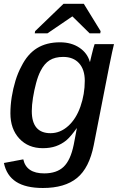

<svg xmlns="http://www.w3.org/2000/svg" viewBox="-20 -754 614 982"><path d="M199.2 207.5Q111.8 207.5 62.5 175.8Q13.2 144 0 79.6L99.1 61Q114.7 132.8 206.1 132.8Q270 132.8 305.4 99.1Q340.8 65.4 356.9 -13.2Q360.8 -35.2 365.2 -56.4Q369.6 -77.6 373 -98.1H372.1Q341.8 -55.2 318.4 -35.6Q294.9 -16.6 265.9 -6.3Q236.8 3.9 199.2 3.9Q124.5 3.9 78.9 -45.2Q33.2 -94.2 33.2 -174.8Q33.2 -214.8 40 -258.1Q46.9 -301.3 59.3 -341.8Q71.8 -382.3 89.4 -414.6Q120.6 -477.5 169.2 -507.6Q217.8 -537.6 286.6 -537.6Q345.2 -537.6 386.2 -510Q427.2 -482.4 439.5 -437.5H440.4Q442.9 -448.7 447.8 -469.2Q452.6 -489.7 457.5 -507.6Q462.4 -525.4 463.9 -528.3H563L553.7 -488.3L539.1 -418L459.5 -11.7Q436.5 105 374 156.2Q311.5 207.5 199.2 207.5ZM142.6 -186Q142.6 -72.8 238.3 -72.8Q288.1 -72.8 328.6 -109.4Q369.1 -145.5 391.4 -209Q413.6 -272.5 413.6 -340.8Q413.6 -398.4 384.3 -430.7Q355 -462.9 303.2 -462.9Q261.2 -462.9 233.9 -445.8Q206.5 -428.7 187.5 -391.1Q174.8 -366.7 164.8 -329.6Q154.8 -292.5 148.7 -254.2Q142.6 -215.8 142.6 -186ZM349.6 -669.9 222.7 -583.5H157.7L159.7 -594.7L304.7 -734.4H408.7L494.6 -594.7L492.7 -583.5H438.5L350.6 -669.9Z"/></svg>

Font: Arimo Medium
Style: Italic
Weight: 500
Italic angle: -12°
Designer: Steve Matteson
Foundry: Monotype Imaging Inc.
Version: Version 1.33